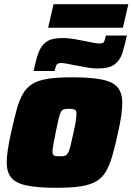

<svg xmlns="http://www.w3.org/2000/svg" viewBox="-20 -886 631 914"><path d="M251 8Q159 8 107 -3Q55 -14 33.5 -40.5Q12 -67 12 -112Q12 -139 17.5 -175Q23 -211 33 -255Q47 -319 59.5 -364.5Q72 -410 89.5 -440Q107 -470 135 -487Q163 -504 208.5 -511Q254 -518 322 -518Q414 -518 466.5 -507Q519 -496 540.5 -469.5Q562 -443 562 -397Q562 -370 557 -334.5Q552 -299 542 -255Q528 -191 515 -145.5Q502 -100 484.5 -70Q467 -40 438.5 -23Q410 -6 364.5 1Q319 8 251 8ZM264 -142Q277 -142 285 -143.5Q293 -145 298.5 -150.5Q304 -156 308.5 -168.5Q313 -181 318 -202Q323 -223 330 -255Q338 -290 341 -311Q344 -332 344 -345Q344 -356 340 -360.5Q336 -365 328.5 -366.5Q321 -368 309 -368Q293 -368 284 -365.5Q275 -363 269.5 -352Q264 -341 258.5 -318.5Q253 -296 245 -255Q238 -219 234 -197.5Q230 -176 230 -164Q230 -154 233.5 -149Q237 -144 244.5 -143Q252 -142 264 -142ZM140 -548Q150 -597 162 -632Q174 -667 199.5 -686Q225 -705 277 -705Q307 -705 336.5 -699.5Q366 -694 391 -689Q411 -685 427 -682Q443 -679 454 -679Q471 -679 475.5 -687.5Q480 -696 484 -717H584Q574 -669 562.5 -633.5Q551 -598 525 -579Q499 -560 447 -560Q417 -560 387.5 -566Q358 -572 333 -576Q314 -580 297.5 -583Q281 -586 270 -586Q254 -586 249 -577Q244 -568 240 -548ZM209 -754 235 -866H591L565 -754Z"/></svg>

Font: Saira Thin Black
Style: Italic
Weight: 900
Italic angle: -12°
Version: Version 1.101